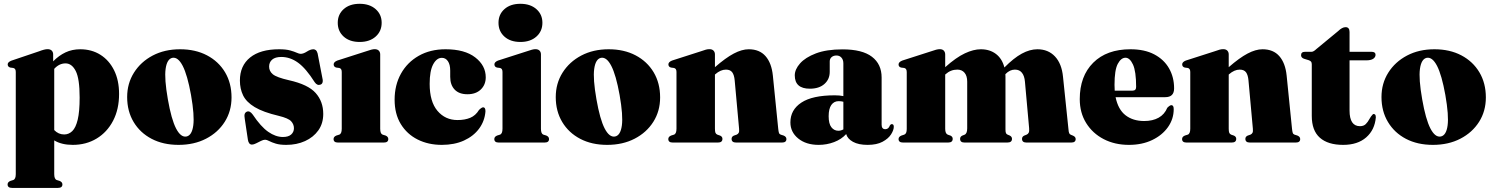

<svg xmlns="http://www.w3.org/2000/svg" viewBox="-20 -732 7671 986"><path d="M253 -452.5V-417Q282.5 -447 316.5 -463Q350.5 -479 392 -479Q450.5 -479 495.5 -450.8Q540.5 -422.5 566 -371Q591.5 -319.5 591.5 -249.5Q591.5 -171 560.8 -112Q530 -53 476.2 -20.5Q422.5 12 353.5 12Q296.5 12 258.5 -11V162Q258.5 188 271.5 192.5L286 197Q300.5 203 300.5 215Q300.5 233 277.5 233H42Q19 233 19 215Q19 203 33.5 197L48 192.5Q61 188 61 162V-362.5Q61 -380.5 48 -383L33 -385Q19.5 -388.5 19.5 -401.5Q19.5 -413 38.5 -420.5L180.5 -468.5Q209 -479.5 224 -479.5Q238.5 -479.5 245.8 -472Q253 -464.5 253 -452.5ZM316.5 -406.5Q284 -406.5 258.5 -378.5V-64Q280 -41.5 309.5 -41.5Q333.5 -41.5 351.2 -58.8Q369 -76 379 -117.2Q389 -158.5 389 -231Q389 -328 369 -367.2Q349 -406.5 316.5 -406.5Z M905 -479Q983.5 -479 1043 -447.8Q1102.5 -416.5 1135.8 -360.8Q1169 -305 1169 -231.5Q1169 -161.5 1134.2 -106.5Q1099.5 -51.5 1038.2 -19.8Q977 12 897 12Q818 12 758.8 -19Q699.5 -50 666.2 -105.5Q633 -161 633 -233.5Q633 -303.5 668 -359Q703 -414.5 764.2 -446.8Q825.5 -479 905 -479ZM937.5 -31Q965.5 -36.5 972.5 -87.5Q979.5 -138.5 961 -244Q942.5 -347 918.2 -393.8Q894 -440.5 865 -435Q837.5 -429 830.5 -378.2Q823.5 -327.5 842 -222Q860 -119 884.2 -72.2Q908.5 -25.5 937.5 -31Z M1433 -28.5Q1461 -28.5 1475.2 -41.2Q1489.5 -54 1489.5 -73.5Q1489.5 -93.5 1475.2 -109.2Q1461 -125 1411.5 -137Q1331 -156 1288 -182Q1245 -208 1228.5 -242Q1212 -276 1212 -318.5Q1212 -394.5 1264.5 -436.8Q1317 -479 1413.5 -479Q1448.5 -479 1470 -473Q1491.5 -467 1504 -461.2Q1516.5 -455.5 1524 -455.5Q1538 -455.5 1556.2 -467.2Q1574.5 -479 1589.5 -479Q1596 -479 1601.8 -474.5Q1607.5 -470 1611 -458L1634.5 -336.5Q1643.5 -304 1626 -297.5Q1609 -291 1596 -310Q1551 -381 1510.5 -410.2Q1470 -439.5 1424.5 -439.5Q1393.5 -439.5 1377.8 -426Q1362 -412.5 1362 -390Q1362 -366.5 1381.2 -350.5Q1400.5 -334.5 1464 -320Q1562.5 -298 1601.2 -254.2Q1640 -210.5 1640 -147Q1640 -98 1614.8 -62.5Q1589.5 -27 1546.5 -7.5Q1503.5 12 1450 12Q1417 12 1396 5.5Q1375 -1 1362.2 -7.8Q1349.5 -14.5 1341.5 -14.5Q1332.5 -14.5 1320 -8.2Q1307.5 -2 1295.2 4.2Q1283 10.5 1274 10.5Q1257 10.5 1253 -14.5L1237 -121.5Q1234 -138 1236.5 -146.2Q1239 -154.5 1247.5 -158.5Q1262.5 -165 1278 -143.5Q1319.5 -81.5 1357.5 -55Q1395.5 -28.5 1433 -28.5Z M1827 -516.5Q1775.5 -516.5 1745 -544Q1714.5 -571.5 1714.5 -615Q1714.5 -658 1745 -685.2Q1775.5 -712.5 1827 -712.5Q1878 -712.5 1909 -685.2Q1940 -658 1940 -615Q1940 -571.5 1909 -544Q1878 -516.5 1827 -516.5ZM1932.5 -452.5V-71Q1932.5 -45 1945 -40.5L1960 -36Q1974 -30 1974 -18Q1974 0 1951.5 0H1715.5Q1693 0 1693 -18Q1693 -30 1707.5 -36L1722 -40.5Q1735 -45 1735 -71V-362.5Q1735 -380.5 1722 -383L1707 -385Q1693.5 -388.5 1693.5 -401.5Q1693.5 -413.5 1712 -421L1860 -468.5Q1890.5 -479.5 1903.5 -479.5Q1918 -479.5 1925.2 -472Q1932.5 -464.5 1932.5 -452.5Z M2474.5 -335Q2474.5 -297 2449.2 -272.5Q2424 -248 2380.5 -248Q2337.5 -248 2314.8 -272Q2292 -296 2292 -337.5V-369.5Q2292 -400.5 2280.2 -417.8Q2268.5 -435 2249 -435Q2222.5 -435 2204.5 -401.5Q2186.5 -368 2186.5 -301.5Q2186.5 -210 2226.5 -162.8Q2266.5 -115.5 2329.5 -115.5Q2367 -115.5 2394.8 -127Q2422.5 -138.5 2440 -167.5Q2454 -181 2461.5 -181Q2473.5 -180.5 2473 -159.5Q2469 -110 2440.2 -71.2Q2411.5 -32.5 2362.5 -10.2Q2313.5 12 2249 12Q2179.5 12 2124.8 -15.5Q2070 -43 2038.2 -95Q2006.5 -147 2006.5 -220Q2006.5 -295 2039 -353.5Q2071.5 -412 2130.5 -445.5Q2189.5 -479 2268 -479Q2366.5 -479 2420.5 -437.2Q2474.5 -395.5 2474.5 -335Z M2652.5 -516.5Q2601 -516.5 2570.5 -544Q2540 -571.5 2540 -615Q2540 -658 2570.5 -685.2Q2601 -712.5 2652.5 -712.5Q2703.5 -712.5 2734.5 -685.2Q2765.5 -658 2765.5 -615Q2765.5 -571.5 2734.5 -544Q2703.5 -516.5 2652.5 -516.5ZM2758 -452.5V-71Q2758 -45 2770.5 -40.5L2785.5 -36Q2799.5 -30 2799.5 -18Q2799.5 0 2777 0H2541Q2518.5 0 2518.5 -18Q2518.5 -30 2533 -36L2547.5 -40.5Q2560.5 -45 2560.5 -71V-362.5Q2560.5 -380.5 2547.5 -383L2532.5 -385Q2519 -388.5 2519 -401.5Q2519 -413.5 2537.5 -421L2685.5 -468.5Q2716 -479.5 2729 -479.5Q2743.5 -479.5 2750.8 -472Q2758 -464.5 2758 -452.5Z M3106 -479Q3184.5 -479 3244 -447.8Q3303.5 -416.5 3336.8 -360.8Q3370 -305 3370 -231.5Q3370 -161.5 3335.2 -106.5Q3300.5 -51.5 3239.2 -19.8Q3178 12 3098 12Q3019 12 2959.8 -19Q2900.5 -50 2867.2 -105.5Q2834 -161 2834 -233.5Q2834 -303.5 2869 -359Q2904 -414.5 2965.2 -446.8Q3026.5 -479 3106 -479ZM3138.5 -31Q3166.5 -36.5 3173.5 -87.5Q3180.5 -138.5 3162 -244Q3143.5 -347 3119.2 -393.8Q3095 -440.5 3066 -435Q3038.5 -429 3031.5 -378.2Q3024.5 -327.5 3043 -222Q3061 -119 3085.2 -72.2Q3109.5 -25.5 3138.5 -31Z M3651.5 -452.5V-387Q3706.5 -435 3748.2 -457Q3790 -479 3825 -479Q3880.5 -479 3911.5 -443.5Q3942.5 -408 3949 -343.5L3976.5 -71Q3978 -56.5 3980.2 -49.8Q3982.5 -43 3989.5 -40.5L4004 -36Q4018.5 -30 4018.5 -18Q4018.5 0 3996 0H3760Q3737 0 3737 -19Q3737 -30 3748.5 -35.5L3763 -40.5Q3770 -43.5 3773.5 -50Q3777 -56.5 3775.5 -71L3753 -318.5Q3750.5 -347 3740.2 -360.8Q3730 -374.5 3708 -374.5Q3680.5 -374.5 3653 -350.5L3651.5 -349V-71Q3651.5 -56.5 3654.2 -50Q3657 -43.5 3664 -40.5L3678.5 -35.5Q3690 -30 3690 -19Q3690 0 3667 0H3434.5Q3412 0 3412 -18Q3412 -30 3426.5 -36L3441 -40.5Q3454 -45 3454 -71V-362.5Q3454 -380.5 3441 -383L3426 -385Q3412.5 -388.5 3412.5 -401.5Q3412.5 -413.5 3431 -421L3579 -468.5Q3595.5 -474.5 3604.8 -477Q3614 -479.5 3623.5 -479.5Q3637 -479.5 3644.2 -472Q3651.5 -464.5 3651.5 -452.5Z M4039 -103.5Q4039 -168 4095.5 -205.2Q4152 -242.5 4267 -242.5Q4292.5 -242.5 4311 -238.5V-406.5Q4311 -425 4301.2 -436Q4291.5 -447 4275.5 -447Q4260.5 -447 4250.8 -438.8Q4241 -430.5 4241 -416.5V-363Q4241 -325 4213.8 -300.8Q4186.5 -276.5 4139 -276.5Q4061.5 -276.5 4061.5 -345Q4061.5 -375.5 4088.5 -406.2Q4115.5 -437 4170 -457.8Q4224.5 -478.5 4306.5 -478.5Q4408 -478.5 4457.8 -440.5Q4507.5 -402.5 4507.5 -334V-91.5Q4507.5 -68.5 4526.5 -68.5Q4543 -68.5 4550 -88Q4554 -94.5 4560 -94.5Q4570 -94.5 4570 -81Q4570 -64 4556 -42Q4542 -20 4512.2 -4Q4482.5 12 4435.5 12Q4388.5 12 4360.2 -3.8Q4332 -19.5 4325.5 -43.5Q4301 -16.5 4263.2 -2.2Q4225.5 12 4184 12Q4119.5 12 4079.2 -20.8Q4039 -53.5 4039 -103.5ZM4235.5 -135Q4235.5 -96.5 4249.5 -78.5Q4263.5 -60.5 4285.5 -60.5Q4298 -60.5 4311 -67.5V-209.5Q4300.5 -212.5 4286.5 -212.5Q4263 -212.5 4249.2 -193Q4235.5 -173.5 4235.5 -135Z M4834 -452V-387Q4890 -437 4934.8 -458Q4979.5 -479 5017 -479Q5063 -479 5094.8 -454.8Q5126.5 -430.5 5138 -385.5Q5186 -434 5227.2 -456.5Q5268.5 -479 5307.5 -479Q5363 -479 5397.8 -442Q5432.5 -405 5439 -337.5L5467 -68.5Q5468 -54.5 5470.5 -48.5Q5473 -42.5 5479 -40L5490 -35.5Q5504 -29.5 5504 -18Q5504 0 5481.5 0H5251Q5228.5 0 5228.5 -19Q5228.5 -30 5239.5 -35.5L5251 -40Q5259 -43 5262.8 -50.5Q5266.5 -58 5265 -73.5L5243.5 -312.5Q5241 -342 5228.2 -358.2Q5215.5 -374.5 5192 -374.5Q5166 -374.5 5144 -352L5143 -350.5Q5143.5 -344.5 5143.5 -338V-67.5Q5143.5 -54 5146 -48.5Q5148.5 -43 5154.5 -40.5L5165.5 -36Q5177 -30 5177 -19Q5177 0 5153 0H4933Q4910.5 0 4910.5 -19Q4910.5 -30 4921.5 -35.5L4933 -40Q4947 -45.5 4947 -73V-312.5Q4947 -342 4933.5 -358.2Q4920 -374.5 4896 -374.5Q4862 -374.5 4835.5 -350.5L4834 -349V-70.5Q4834 -46 4847 -40.5L4861.5 -35.5Q4872.5 -30 4872.5 -19Q4872.5 0 4849 0H4617.5Q4594.5 0 4594.5 -18Q4594.5 -30 4609.5 -36L4623.5 -40.5Q4636.5 -45 4636.5 -69.5V-361.5Q4636.5 -380.5 4623.5 -383L4607.5 -385Q4594.5 -388.5 4594.5 -401Q4594.5 -413.5 4613.5 -421L4761.5 -468.5Q4791 -479.5 4806 -479.5Q4820 -479.5 4827 -471.8Q4834 -464 4834 -452Z M6009.5 -278Q6009.5 -233 5964 -233H5709Q5722 -169.5 5760.2 -140Q5798.5 -110.5 5856 -110.5Q5899.5 -110.5 5930 -127.5Q5960.5 -144.5 5974.5 -178.5Q5988 -192 5995.5 -192Q6007.5 -192 6007.5 -171.5Q6007.5 -121 5978 -79.2Q5948.5 -37.5 5896.8 -12.8Q5845 12 5777.5 12Q5705 12 5648 -17.5Q5591 -47 5558 -100Q5525 -153 5525 -223Q5525 -341 5594.2 -410Q5663.5 -479 5785.5 -479Q5857.5 -479 5907.5 -452.8Q5957.5 -426.5 5983.5 -381Q6009.5 -335.5 6009.5 -278ZM5703.5 -296.5Q5703.5 -281 5704.5 -266.5H5796Q5814.5 -266.5 5814.5 -285.5Q5814.5 -366 5798.2 -400.8Q5782 -435.5 5760 -435.5Q5737 -435.5 5720.2 -404Q5703.5 -372.5 5703.5 -296.5Z M6290 -452.5V-387Q6345 -435 6386.8 -457Q6428.5 -479 6463.5 -479Q6519 -479 6550 -443.5Q6581 -408 6587.5 -343.5L6615 -71Q6616.5 -56.5 6618.8 -49.8Q6621 -43 6628 -40.5L6642.5 -36Q6657 -30 6657 -18Q6657 0 6634.5 0H6398.5Q6375.5 0 6375.5 -19Q6375.5 -30 6387 -35.5L6401.5 -40.5Q6408.5 -43.5 6412 -50Q6415.5 -56.5 6414 -71L6391.5 -318.5Q6389 -347 6378.8 -360.8Q6368.5 -374.5 6346.5 -374.5Q6319 -374.5 6291.5 -350.5L6290 -349V-71Q6290 -56.5 6292.8 -50Q6295.5 -43.5 6302.5 -40.5L6317 -35.5Q6328.5 -30 6328.5 -19Q6328.5 0 6305.5 0H6073Q6050.5 0 6050.5 -18Q6050.5 -30 6065 -36L6079.5 -40.5Q6092.5 -45 6092.5 -71V-362.5Q6092.5 -380.5 6079.5 -383L6064.5 -385Q6051 -388.5 6051 -401.5Q6051 -413.5 6069.5 -421L6217.5 -468.5Q6234 -474.5 6243.2 -477Q6252.5 -479.5 6262 -479.5Q6275.5 -479.5 6282.8 -472Q6290 -464.5 6290 -452.5Z M6702 -422.5 6676 -430.5Q6661.5 -436 6661.5 -448.5Q6661.5 -466 6682 -466H6715.5Q6725.5 -466 6740 -480L6851.5 -572Q6872.5 -592.5 6890 -592.5Q6910.5 -592.5 6910.5 -567.5V-466H7023.5Q7044 -466 7044 -450.5Q7044 -438.5 7032.2 -430.2Q7020.5 -422 6994.5 -422H6910.5V-164.5Q6910.5 -84 6964 -84Q6983 -84 6993.8 -94.8Q7004.5 -105.5 7012.2 -120.2Q7020 -135 7031 -146Q7036.5 -148 7041 -144.2Q7045.5 -140.5 7045.5 -129.5Q7040 -65 6996 -26.5Q6952 12 6877.5 12Q6799.5 12 6758 -24.8Q6716.5 -61.5 6716.5 -137V-401Q6716.5 -411 6713 -415.2Q6709.5 -419.5 6702 -422.5Z M7346.5 -479Q7425 -479 7484.5 -447.8Q7544 -416.5 7577.2 -360.8Q7610.5 -305 7610.5 -231.5Q7610.5 -161.5 7575.8 -106.5Q7541 -51.5 7479.8 -19.8Q7418.5 12 7338.5 12Q7259.5 12 7200.2 -19Q7141 -50 7107.8 -105.5Q7074.5 -161 7074.5 -233.5Q7074.5 -303.5 7109.5 -359Q7144.5 -414.5 7205.8 -446.8Q7267 -479 7346.5 -479ZM7379 -31Q7407 -36.5 7414 -87.5Q7421 -138.5 7402.5 -244Q7384 -347 7359.8 -393.8Q7335.5 -440.5 7306.5 -435Q7279 -429 7272 -378.2Q7265 -327.5 7283.5 -222Q7301.5 -119 7325.8 -72.2Q7350 -25.5 7379 -31Z"/></svg>

Font: Fraunces 72pt Black
Style: Regular
Weight: 900
Version: Version 1.000;[0bf87f6ff]